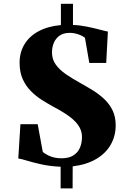

<svg xmlns="http://www.w3.org/2000/svg" viewBox="-20 -886 710 1034"><path d="M306.5 128.5V12Q250.5 9.5 204.8 -0.5Q159 -10.5 126.5 -20.5Q94 -30.5 78.5 -32.5L90 -217H183L210.5 -67.5Q224 -57 239.5 -49.2Q255 -41.5 273.2 -37.5Q291.5 -33.5 311.5 -33.5Q349.5 -33.5 373.8 -48.2Q398 -63 409.8 -89Q421.5 -115 421.5 -148Q421.5 -173.5 410.8 -195.5Q400 -217.5 379.2 -237.2Q358.5 -257 329.5 -275.5Q300.5 -294 263.5 -313.5Q235 -329 204 -348.8Q173 -368.5 146 -395.8Q119 -423 102.2 -460.2Q85.5 -497.5 85.5 -548Q85.5 -603.5 111.5 -647Q137.5 -690.5 187.2 -717.5Q237 -744.5 308 -751V-865.5H373V-751.5Q408.5 -750.5 446.8 -742.8Q485 -735 516 -726.8Q547 -718.5 561 -716L552 -547H461L437.5 -682.5Q421 -695 399.2 -702Q377.5 -709 355 -709Q322.5 -709 301.5 -694.5Q280.5 -680 270.2 -656Q260 -632 260 -603.5Q260 -567 279.8 -539Q299.5 -511 334 -487Q368.5 -463 413.5 -438.5Q448.5 -419 482.2 -398Q516 -377 543.2 -350.8Q570.5 -324.5 586.8 -290.5Q603 -256.5 603 -211Q603 -154.5 576.8 -107.8Q550.5 -61 499 -30.2Q447.5 0.5 371.5 10L371 128.5Z"/></svg>

Font: Merriweather 96pt Black
Style: Regular
Weight: 900
Version: Version 2.100